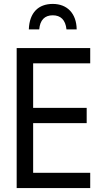

<svg xmlns="http://www.w3.org/2000/svg" viewBox="-20 -959 540 979"><path d="M249 -939C176 -939 130 -895 127 -809H180C184 -857 208 -881 249 -881C289 -881 314 -858 319 -809H371C370 -890 323 -939 249 -939ZM65 0H440V-78H149V-331H422V-409H149V-636H440V-714H65Z"/></svg>

Font: Noto Sans Mono ExtraCondensed
Style: Regular
Weight: 400
Width: 2
Designer: Monotype Design Team
Foundry: Monotype Imaging Inc.
Version: Version 2.014